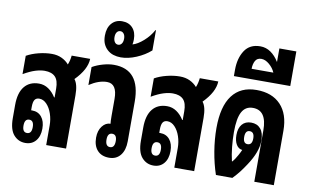

<svg xmlns="http://www.w3.org/2000/svg" viewBox="-79 -938 1778 1104"><g transform="rotate(10 809.5 -385.5)"><path d="M124 9Q83 9 56 -22Q29 -53 29 -119V-196Q29 -267 59 -304Q89 -341 144 -341Q174 -341 199 -324Q224 -307 242 -278H245V-329Q245 -377 224.5 -398Q204 -419 163 -419Q139 -419 109.5 -410Q80 -401 40 -378V-485Q70 -502 110 -512Q150 -522 187 -522Q219 -522 244.5 -510Q270 -498 287 -478Q297 -502 300 -532H408Q406 -470 339 -402Q361 -375 361 -311V0H245V-115Q245 -150 234 -182.5Q223 -215 203.5 -235.5Q184 -256 160 -256Q142 -256 133.5 -243.5Q125 -231 125 -202V-182Q128 -182 131 -182Q166 -182 186.5 -157Q207 -132 207 -89Q207 -44 184.5 -17.5Q162 9 124 9ZM124 -49Q151 -49 151 -88Q151 -127 124 -127Q97 -127 97 -88Q97 -49 124 -49Z M613 9Q569 9 544.5 -18Q520 -45 520 -92Q520 -133 540 -159Q560 -185 588 -185Q586 -199 586 -230V-330Q586 -418 527 -418Q479 -418 424 -382V-487Q452 -503 486 -512.5Q520 -522 549 -522Q703 -522 703 -334V-103Q703 -51 679 -21Q655 9 613 9ZM608 -52Q635 -52 635 -92Q635 -130 608 -130Q581 -130 581 -92Q581 -52 608 -52Z M579 -571Q556 -571 535.5 -577.5Q515 -584 499 -599Q485 -612 476.5 -631Q468 -650 468 -679Q468 -724 491 -750.5Q514 -777 552 -777Q591 -777 613.5 -752.5Q636 -728 636 -686Q636 -668 633 -656Q662 -664 695.5 -693.5Q729 -723 749 -760H752V-642Q717 -611 669.5 -591Q622 -571 579 -571ZM552 -640Q564 -640 572 -650.5Q580 -661 580 -680Q580 -698 572 -708.5Q564 -719 552 -719Q539 -719 531.5 -708.5Q524 -698 524 -680Q524 -662 531.5 -651Q539 -640 552 -640Z M872 9Q831 9 804 -22Q777 -53 777 -119V-196Q777 -267 807 -304Q837 -341 892 -341Q922 -341 947 -324Q972 -307 990 -278H993V-329Q993 -377 972.5 -398Q952 -419 911 -419Q887 -419 857.5 -410Q828 -401 788 -378V-485Q818 -502 858 -512Q898 -522 935 -522Q967 -522 992.5 -510Q1018 -498 1035 -478Q1045 -502 1048 -532H1156Q1154 -470 1087 -402Q1109 -375 1109 -311V0H993V-115Q993 -150 982 -182.5Q971 -215 951.5 -235.5Q932 -256 908 -256Q890 -256 881.5 -243.5Q873 -231 873 -202V-182Q876 -182 879 -182Q914 -182 934.5 -157Q955 -132 955 -89Q955 -44 932.5 -17.5Q910 9 872 9ZM872 -49Q899 -49 899 -88Q899 -127 872 -127Q845 -127 845 -88Q845 -49 872 -49Z M1236 0Q1215 -62 1203.5 -131.5Q1192 -201 1192 -267Q1192 -393 1240.5 -457.5Q1289 -522 1382 -522Q1473 -522 1523.5 -468.5Q1574 -415 1574 -318V0H1460V-300Q1460 -417 1379 -417Q1336 -417 1315.5 -379.5Q1295 -342 1295 -261Q1295 -219 1299.5 -175Q1304 -131 1313 -93H1315Q1323 -102 1330 -112.5Q1337 -123 1344 -136Q1352 -150 1360 -168Q1338 -170 1325 -191.5Q1312 -213 1312 -247Q1312 -287 1331 -309.5Q1350 -332 1384 -332Q1419 -332 1439 -308.5Q1459 -285 1459 -240Q1459 -174 1405 -93Q1388 -67 1372 -46Q1356 -25 1332 0ZM1384 -206Q1411 -206 1411 -244Q1411 -282 1384 -282Q1358 -282 1358 -244Q1358 -206 1384 -206Z M1239 -578V-615Q1239 -682 1268.5 -727.5Q1298 -773 1360 -773Q1393 -773 1420.5 -754Q1448 -735 1468 -702H1469V-780H1568V-578ZM1332 -637H1459Q1448 -663 1424.5 -683Q1401 -703 1378 -703Q1353 -703 1342.5 -683.5Q1332 -664 1332 -637Z"/></g></svg>

Font: Noto Sans Thai Looped UI Condensed
Style: Bold
Weight: 700
Width: 3
Designer: Cadson Demak Team
Foundry: Cadson Demak Co., Ltd.
Version: Version 1.000